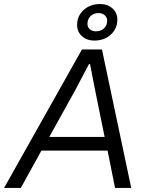

<svg xmlns="http://www.w3.org/2000/svg" viewBox="-46 -931 735 951"><path d="M420.9 -730Q384.3 -730 360.1 -751.7Q335.9 -773.4 335.9 -807.1Q335.9 -852.1 368.4 -881.6Q400.9 -911.1 450.2 -911.1Q486.8 -911.1 511 -889.4Q535.2 -867.7 535.2 -835Q535.2 -789.1 502.7 -759.5Q470.2 -730 420.9 -730ZM429.2 -775.9Q454.1 -775.9 469.5 -790.8Q484.9 -805.7 484.9 -829.1Q484.9 -844.7 472.7 -855.5Q460.4 -866.2 441.9 -866.2Q417.5 -866.2 402.3 -851.1Q387.2 -835.9 387.2 -812Q387.2 -796.4 398.9 -786.1Q410.6 -775.9 429.2 -775.9ZM-25.9 0 359.9 -686H459L604 0H523.9L486.8 -185.1H159.2L57.1 0ZM198.2 -252.9H472.2L425.8 -481Q407.7 -570.3 399.9 -613.8H395Q383.3 -591.8 356.9 -542Q330.6 -492.2 324.2 -480Z"/></svg>

Font: Archivo Light
Style: Italic
Weight: 300
Italic angle: -10°
Designer: Hector Gatti
Foundry: Omnibus-Type
Version: Version 2.001